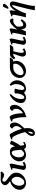

<svg xmlns="http://www.w3.org/2000/svg" viewBox="2373 -3186 1088 5874"><g transform="rotate(-90 2917.0 -249.0)"><path d="M344.7 -720.7Q325.7 -720.7 310.3 -704.6Q294.9 -688.5 294.9 -664.6Q294.9 -645.5 310.3 -625.7Q325.7 -606 350.1 -586.7Q374.5 -567.4 403.8 -546.1Q433.1 -524.9 462.6 -499.5Q492.2 -474.1 516.6 -445.8Q541 -417.5 556.4 -379.6Q571.8 -341.8 571.8 -300.3Q571.8 -220.7 528.1 -150.6Q484.4 -80.6 411.1 -39.1Q337.9 2.4 255.4 2.4Q168.5 2.4 107.9 -51.5Q47.4 -105.5 47.4 -191.4Q47.4 -242.7 68.6 -292Q89.8 -341.3 125.5 -379.9Q161.1 -418.5 209.7 -446.3Q258.3 -474.1 311.5 -484.4Q252.4 -528.8 233.9 -546.4Q189.5 -589.8 189.5 -634.3Q189.5 -689.5 237.8 -731Q286.1 -772.5 359.9 -772.5Q388.7 -772.5 435.5 -771Q482.4 -769.5 500 -769.5Q541.5 -769.5 592.3 -773.4L607.9 -754.9Q579.1 -700.7 543.5 -674.8Q520.5 -666 502.4 -666Q480.5 -666 457 -674.6Q433.6 -683.1 417.2 -693.4Q400.9 -703.6 380.9 -712.2Q360.8 -720.7 344.7 -720.7ZM444.8 -279.8Q444.8 -364.3 375.5 -432.6Q359.9 -439 339.8 -439Q313 -439 283.9 -421.4Q254.9 -403.8 230 -373.8Q205.1 -343.8 189 -297.9Q172.9 -252 172.9 -200.7Q172.9 -135.7 200.9 -92.5Q229 -49.3 276.4 -49.3Q315.4 -49.3 354.2 -79.6Q393.1 -109.9 418.9 -164.1Q444.8 -218.3 444.8 -279.8Z M878.9 -100.6 903.8 -51.3Q870.6 -27.8 830.6 -12.7Q790.5 2.4 753.4 2.4Q706.1 2.4 680.9 -20.5Q655.8 -43.5 655.8 -82Q655.8 -103.5 684.1 -231.9Q712.4 -360.4 712.4 -399.9Q712.4 -418 703.1 -418Q694.3 -418 664.6 -410.2L665.5 -452.6Q689.5 -456.5 713.1 -462.9Q736.8 -469.2 752 -474.6Q767.1 -480 791.5 -488.8Q815.9 -497.6 829.1 -502Q846.7 -478.5 846.7 -445.8Q846.7 -414.1 813.7 -272.9Q780.8 -131.8 780.8 -90.3Q780.8 -75.7 784.9 -69.6Q789.1 -63.5 798.8 -63.5Q820.8 -63.5 878.9 -100.6Z M1448.2 -483.4H1469.7Q1492.7 -481.9 1513.4 -471.9Q1534.2 -461.9 1543.5 -452.6L1553.2 -443.4Q1548.8 -434.1 1529.1 -394Q1509.3 -354 1499 -334.2Q1488.8 -314.5 1470.2 -280.3Q1451.7 -246.1 1433.6 -217.8Q1415.5 -189.5 1396 -164.1Q1399.4 -111.3 1408.2 -82.8Q1417 -54.2 1436 -54.2Q1440.9 -54.2 1449.5 -58.8Q1458 -63.5 1473.1 -73.5Q1488.3 -83.5 1495.6 -87.9L1512.7 -42.5Q1479 -20 1451.4 -8.8Q1423.8 2.4 1389.6 2.4Q1321.8 2.4 1293.5 -59.1Q1209 2.4 1110.8 2.4Q1029.8 2.4 974.4 -54.2Q918.9 -110.8 918.9 -205.1Q918.9 -262.7 944.6 -316.7Q970.2 -370.6 1010.3 -408Q1050.3 -445.3 1100.1 -468Q1149.9 -490.7 1197.8 -490.7Q1242.7 -490.7 1274.7 -480.5Q1306.6 -470.2 1327.1 -449Q1347.7 -427.7 1359.4 -401.1Q1371.1 -374.5 1378.9 -336.4Q1386.7 -353 1402.1 -386.5Q1417.5 -419.9 1428.2 -442.6Q1439 -465.3 1448.2 -483.4ZM1147 -54.2Q1205.6 -54.2 1272 -146Q1269 -168 1266.4 -200.2Q1263.7 -232.4 1261.7 -257.1Q1259.8 -281.7 1256.6 -310.3Q1253.4 -338.9 1247.8 -359.4Q1242.2 -379.9 1233.4 -397.7Q1224.6 -415.5 1210.4 -424.6Q1196.3 -433.6 1177.2 -433.6Q1147 -433.6 1115.5 -404.1Q1084 -374.5 1062 -321.5Q1040 -268.6 1040 -209.5Q1040 -142.1 1071 -98.1Q1102.1 -54.2 1147 -54.2Z M1715.3 -496.6 1732.9 -496.1Q1748 -486.8 1758.5 -475.1Q1769 -463.4 1781.7 -442.9Q1874 -274.4 1912.6 -121.6Q1998.5 -219.2 1998.5 -293.9Q1998.5 -337.9 1973.4 -371.1Q1948.2 -404.3 1917.5 -415.5L1920.9 -428.7Q1933.6 -447.8 1957.8 -469.2Q1981.9 -490.7 1998 -490.7Q2047.4 -490.7 2076.9 -455.3Q2106.4 -419.9 2106.4 -349.6Q2106.4 -309.6 2091.8 -269Q2077.1 -228.5 2048.8 -188.5Q2020.5 -148.4 1993.7 -118.2Q1966.8 -87.9 1927.7 -48.3Q1936 7.3 1936 48.8Q1936 108.4 1918.7 158.9Q1901.4 209.5 1864.7 242.2Q1828.1 274.9 1779.3 274.9Q1737.3 274.9 1715.1 250.2Q1692.9 225.6 1692.9 182.1Q1692.9 136.2 1724.9 86.9Q1756.8 37.6 1812.5 -19.5Q1796.4 -98.1 1763.2 -191.2Q1730 -284.2 1692.6 -351.1Q1655.3 -418 1631.8 -418Q1627.4 -418 1597.7 -411.6L1589.4 -450.7Q1644 -465.8 1715.3 -496.6ZM1825.7 90.8Q1825.7 75.2 1824.2 58.6Q1763.2 131.3 1763.2 182.1Q1763.2 196.3 1766.4 205.1Q1769.5 213.9 1774.4 213.9Q1797.4 213.9 1811.5 179.7Q1825.7 145.5 1825.7 90.8Z M2262.7 4.9 2271 -7.8Q2268.1 -239.7 2216.8 -378.4Q2210.4 -395.5 2199.2 -406.7Q2188 -418 2179.2 -418Q2174.8 -418 2145 -411.6L2137.2 -450.7Q2191.4 -465.8 2262.7 -496.6L2281.2 -496.1Q2298.3 -484.4 2308.3 -472.9Q2318.4 -461.4 2327.6 -442.4Q2385.7 -321.3 2389.6 -87.9Q2451.2 -121.6 2488.3 -177.7Q2525.4 -233.9 2525.4 -302.2Q2525.4 -391.1 2458.5 -415.5L2461.9 -428.7Q2474.6 -447.8 2498.8 -469.2Q2522.9 -490.7 2539.1 -490.7Q2587.9 -490.7 2617.7 -455.1Q2647.5 -419.4 2647.5 -349.6Q2647.5 -276.9 2599.6 -201.9Q2551.8 -127 2471.7 -72Q2391.6 -17.1 2302.2 -0.5L2271 20V3.9Q2269.5 3.9 2266.8 4.2Q2264.2 4.4 2262.7 4.9Z M2998.5 -335.4 3003.9 -338.4Q3019 -350.1 3068.4 -350.1Q3122.6 -350.1 3140.6 -332Q3140.6 -314.5 3130.4 -286.6H3130.9Q3122.6 -264.6 3112.1 -217Q3101.6 -169.4 3101.6 -136.7Q3101.6 -49.3 3149.9 -49.3Q3183.6 -49.3 3214.1 -85.4Q3244.6 -121.6 3262.7 -180.7Q3280.8 -239.7 3280.8 -304.2Q3280.8 -390.1 3229 -462.4L3259.8 -498Q3329.6 -456.5 3363.8 -397.9Q3397.9 -339.4 3397.9 -276.4Q3397.9 -214.4 3375.2 -160.9Q3352.5 -107.4 3315.9 -72.5Q3279.3 -37.6 3233.6 -17.6Q3188 2.4 3140.6 2.4Q3095.2 2.4 3064.5 -15.4Q3033.7 -33.2 3017.1 -61Q2989.7 -33.7 2951.7 -15.6Q2913.6 2.4 2869.1 2.4Q2847.2 2.4 2825.2 -2.2Q2803.2 -6.8 2780.3 -18.3Q2757.3 -29.8 2740.2 -47.4Q2723.1 -64.9 2712.2 -93.5Q2701.2 -122.1 2701.2 -157.7Q2701.2 -198.7 2716.8 -244.1Q2732.4 -289.6 2762.5 -335.4Q2792.5 -381.3 2843 -424.6Q2893.6 -467.8 2957.5 -498.5L2975.1 -460.9Q2954.6 -442.9 2936.3 -423.1Q2918 -403.3 2896.2 -372.8Q2874.5 -342.3 2859.1 -310.1Q2843.8 -277.8 2833.3 -234.9Q2822.8 -191.9 2822.8 -147Q2822.8 -97.7 2836.9 -73.5Q2851.1 -49.3 2874 -49.3Q2911.1 -49.3 2941.7 -96.4Q2972.2 -143.6 2990.2 -223.6Q2995.6 -248.5 2995.6 -271.5Q2995.6 -278.3 2994.6 -289.3Q2993.7 -300.3 2992.7 -307.6L2992.2 -314.5Q2992.2 -323.2 2998.5 -335.4Z M4022 -392.1Q4002 -387.2 3969.2 -387.2Q3991.7 -343.8 3991.7 -294.9Q3991.7 -217.8 3947.5 -148.7Q3903.3 -79.6 3831.1 -38.6Q3758.8 2.4 3679.7 2.4Q3585 2.4 3526.9 -52.5Q3468.8 -107.4 3468.8 -191.9Q3468.8 -250.5 3494.4 -305.4Q3520 -360.4 3563.5 -401.1Q3606.9 -441.9 3668 -466.3Q3729 -490.7 3795.9 -490.7H3984.4Q4018.1 -490.7 4076.2 -494.1L4091.8 -475.6Q4081.1 -454.6 4062.3 -431.2Q4043.5 -407.7 4022 -392.1ZM3778.8 -387.2Q3731 -387.2 3688.2 -366.2Q3645.5 -345.2 3616.7 -312.3Q3587.9 -279.3 3571 -239.5Q3554.2 -199.7 3554.2 -161.6Q3554.2 -121.6 3577.6 -97.4Q3601.1 -73.2 3640.6 -73.2Q3673.3 -73.2 3718.3 -92.8Q3763.2 -112.3 3803.7 -143.1Q3850.1 -182.6 3878.2 -232.7Q3906.2 -282.7 3906.2 -325.7Q3906.2 -366.2 3886.7 -387.2Z M4354 -384.8H4286.6Q4237.8 -210.9 4237.8 -140.1Q4237.8 -63.5 4273.9 -63.5Q4291 -63.5 4347.2 -101.1L4375 -51.3Q4342.8 -27.8 4303.5 -12.7Q4264.2 2.4 4227.5 2.4Q4175.3 2.4 4149.2 -25.9Q4123 -54.2 4123 -100.6Q4123 -121.6 4128.9 -146.5Q4138.2 -188 4163.3 -258.1Q4188.5 -328.1 4212.9 -384.8H4172.9Q4148.9 -384.8 4132.6 -373Q4116.2 -361.3 4101.1 -331.5L4037.6 -352.1Q4100.1 -488.3 4190.9 -488.3H4372.1Q4413.1 -488.3 4463.9 -492.2L4479.5 -473.6Q4450.7 -418.9 4409.7 -389.6Q4388.2 -384.8 4354 -384.8Z M4706.5 -100.6 4731.4 -51.3Q4698.2 -27.8 4658.2 -12.7Q4618.2 2.4 4581.1 2.4Q4533.7 2.4 4508.5 -20.5Q4483.4 -43.5 4483.4 -82Q4483.4 -103.5 4511.7 -231.9Q4540 -360.4 4540 -399.9Q4540 -418 4530.8 -418Q4522 -418 4492.2 -410.2L4493.2 -452.6Q4517.1 -456.5 4540.8 -462.9Q4564.5 -469.2 4579.6 -474.6Q4594.7 -480 4619.1 -488.8Q4643.6 -497.6 4656.7 -502Q4674.3 -478.5 4674.3 -445.8Q4674.3 -414.1 4641.4 -272.9Q4608.4 -131.8 4608.4 -90.3Q4608.4 -75.7 4612.5 -69.6Q4616.7 -63.5 4626.5 -63.5Q4648.4 -63.5 4706.5 -100.6Z M4952.1 -497.1 4973.1 -494.1Q4984.4 -477.1 4984.4 -450.7Q4984.4 -421.4 4975.6 -380.9Q4965.3 -336.4 4947.8 -261.7Q5011.7 -360.4 5088.4 -425.5Q5165 -490.7 5217.3 -490.7Q5245.1 -490.7 5266.1 -464.8Q5287.1 -439 5287.1 -408.2Q5287.1 -382.3 5256.8 -382.3Q5250.5 -382.3 5235.8 -385Q5221.2 -387.7 5216.3 -387.7Q5128.9 -387.7 5045.4 -278.3Q5040 -239.3 5040 -210.4Q5040 -83 5092.3 -83Q5124.5 -83 5154.8 -99.6Q5185.1 -116.2 5220.7 -158.7L5264.2 -138.7Q5251.5 -110.4 5234.9 -85.7Q5218.3 -61 5195.6 -39.1Q5172.9 -17.1 5143.1 -4.4Q5113.3 8.3 5080.1 8.3Q5048.3 8.3 5024.9 -2.7Q5001.5 -13.7 4988 -33Q4974.6 -52.2 4968 -76.4Q4961.4 -100.6 4961.4 -129.9V-143.6Q4947.3 -116.2 4925.3 -71Q4903.3 -25.9 4895.5 -10.7Q4895.5 -8.3 4894.5 -4.4Q4893.6 -0.5 4893.6 2Q4852.5 -2.9 4835.4 -2.9L4771 2.4Q4850.1 -335.4 4850.1 -401.4Q4850.1 -418 4842.8 -418Q4835.9 -418 4802.2 -410.6L4803.2 -452.6Q4834 -458.5 4858.4 -465.6Q4882.8 -472.7 4909.2 -482.4Q4935.5 -492.2 4952.1 -497.1Z M5506.3 -497.1 5527.3 -494.1Q5538.6 -477.1 5538.6 -450.7Q5538.6 -421.4 5529.8 -380.9Q5524.9 -358.4 5514.2 -311.5Q5565.4 -392.1 5619.1 -441.4Q5672.9 -490.7 5722.7 -490.7Q5766.6 -490.7 5787.8 -466.6Q5809.1 -442.4 5809.1 -398.4Q5809.1 -368.7 5799.8 -329.1Q5789.6 -285.6 5750.5 -143.1Q5711.4 -0.5 5692.1 96.9Q5672.9 194.3 5672.9 274.9Q5634.3 270 5609.4 270Q5599.1 270 5582.3 271.2Q5565.4 272.5 5553.7 273.4L5541.5 274.9Q5552.7 180.2 5591.8 20.5Q5630.9 -139.2 5663.8 -262.7Q5696.8 -386.2 5696.8 -407.7Q5696.8 -424.8 5695.8 -424.8Q5668 -424.8 5612.5 -345.7Q5557.1 -266.6 5509 -166Q5460.9 -65.4 5449.7 -5.9H5449.2Q5449.2 -4.4 5449 -2Q5448.7 0.5 5448.2 2Q5406.7 -2.9 5389.6 -2.9L5325.7 2.4Q5404.3 -338.9 5404.3 -401.4Q5404.3 -418 5397.5 -418Q5391.1 -418 5356.4 -410.6L5357.4 -452.6Q5388.2 -458.5 5413.1 -465.8Q5438 -473.1 5463.9 -482.7Q5489.7 -492.2 5506.3 -497.1ZM5640.6 -540H5579.6L5634.8 -677.2Q5639.2 -688 5652.6 -696.8Q5666 -705.6 5685.1 -705.6Q5709 -705.6 5724.4 -693.4Q5739.7 -681.2 5739.7 -661.6Q5739.7 -645 5726.1 -631.3H5726.6Q5712.9 -616.7 5683.6 -585.7Q5654.3 -554.7 5640.6 -540Z"/></g></svg>

Font: Flanker
Style: Bold Italic
Weight: 700
Italic angle: -12°
Designer: Flanker
Version: Version 2.000